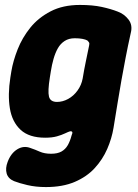

<svg xmlns="http://www.w3.org/2000/svg" viewBox="-20 -539 560 778"><path d="M166 219Q125 219 91 211Q57 203 37 195Q13 185 7 164Q1 143 11 117Q24 82 50 66Q76 50 104 61Q122 67 141 75.5Q160 84 187 84Q213 84 229 75Q245 66 254.5 49.5Q264 33 270 10Q275 -1 272.5 -4.5Q270 -8 264 -7Q257 -5 243.5 1.5Q230 8 210.5 13.5Q191 19 163 19Q98 19 63.5 -13Q29 -45 20 -100Q11 -155 22 -225L26 -250Q33 -292 51.5 -339Q70 -386 102.5 -426.5Q135 -467 185 -493Q235 -519 304 -519Q355 -519 392 -511Q429 -503 457 -492Q484 -482 501 -459.5Q518 -437 510 -406Q498 -352 489 -305Q480 -258 472 -213.5Q464 -169 456.5 -122Q449 -75 440 -21Q433 22 414.5 64.5Q396 107 364 142Q332 177 283 198Q234 219 166 219ZM211 -126Q234 -126 256 -138Q278 -150 294 -172Q310 -194 315 -221Q321 -258 328 -291Q335 -324 341 -354Q343 -363 341 -366.5Q339 -370 334 -375Q327 -379 314 -381.5Q301 -384 283 -384Q259 -384 242 -373Q225 -362 214.5 -343.5Q204 -325 197 -300.5Q190 -276 186 -250L182 -225Q173 -169 178.5 -147.5Q184 -126 211 -126Z"/></svg>

Font: Winky Sans
Style: Bold Italic
Weight: 700
Italic angle: -8.97852°
Designer: Simon Atzbach
Foundry: typofactur
Version: Version 1.205